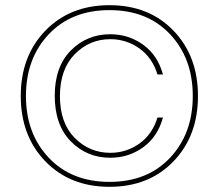

<svg xmlns="http://www.w3.org/2000/svg" viewBox="-20 -722 843 740"><path d="M155 -100Q60 -198 60 -352Q60 -506 155 -604Q250 -702 402 -702Q554 -702 648.5 -604Q743 -506 743 -352Q743 -198 648.5 -100Q554 -2 402 -2Q250 -2 155 -100ZM635.5 -114Q723 -207 723 -352Q723 -497 635.5 -590Q548 -683 402 -683Q256 -683 168 -590Q80 -497 80 -352Q80 -207 168 -114Q256 -21 402 -21Q548 -21 635.5 -114ZM608 -435Q588 -509 532 -549.5Q476 -590 405 -590Q315 -590 253 -527.5Q191 -465 191 -353Q191 -240 253 -177Q315 -114 405 -114Q476 -114 532 -154.5Q588 -195 608 -269H587Q567 -204 517 -168.5Q467 -133 405 -133Q325 -133 268 -190.5Q211 -248 211 -351Q211 -455 268 -513Q325 -571 405 -571Q467 -571 517 -535.5Q567 -500 587 -435Z"/></svg>

Font: Poppins Thin
Style: Regular
Weight: 250
Designer: Ninad Kale (Devanagari), Jonny Pinhorn (Latin)
Foundry: Indian Type Foundry
Version: Version 3.200;PS 1.000;hotconv 16.6.54;makeotf.lib2.5.65590